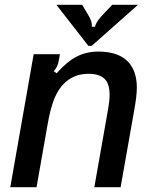

<svg xmlns="http://www.w3.org/2000/svg" viewBox="-20 -784 638 804"><path d="M23 0 121 -557H231L226 -530Q222 -504 205 -486L217 -477Q260 -526 301 -547Q342 -568 391 -568Q514 -568 544 -478Q553 -451 553 -417Q553 -384 543 -328L485 0H375L433 -329Q439 -362 439 -388Q439 -426 424 -447Q403 -475 351 -475Q291 -475 251 -437Q225 -413 208 -372Q191 -331 179 -261L133 0ZM350 -592 216 -764H324L346 -727Q368 -693 364 -672H378Q382 -694 415 -727L450 -764H558L364 -592Z"/></svg>

Font: Open Sauce Sans Medium Italic
Style: Regular
Weight: 500
Italic angle: -10°
Designer: Alfredo Marco Pradil
Foundry: Creative Sauce Fz LLC
Version: Version 1.477